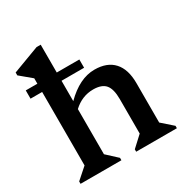

<svg xmlns="http://www.w3.org/2000/svg" viewBox="-175 -905 1006 1046"><g transform="rotate(-30 328.5 -382.5)"><path d="M33 0V-15L102 -76V-624L30 -684V-702L198 -765H224V-410Q315 -501 409 -501Q488 -501 529.5 -455.5Q571 -410 571 -323V-75L639 -15V0H383V-15L449 -76V-293Q449 -356 426 -383.5Q403 -411 349 -411Q279 -411 224 -360V-76L290 -15V0ZM29 -538V-590H366V-538Z"/></g></svg>

Font: Platypi Medium
Style: Regular
Weight: 500
Designer: David Sargent
Foundry: Bolt Cutter Type
Version: Version 1.200; ttfautohint (v1.8.4.7-5d5b)